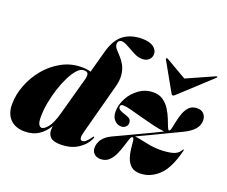

<svg xmlns="http://www.w3.org/2000/svg" viewBox="-120 -924 1327 1123"><g transform="rotate(20 543.0 -362.5)"><path d="M516.5 -85Q498.5 -45.5 455.2 -17.8Q412 10 348 10Q304 10 286.2 -7Q268.5 -24 268.5 -51Q268.5 -63 270 -76Q247 -37 211.8 -13.5Q176.5 10 125.5 10Q66.5 10 34.5 -23.5Q2.5 -57 2.5 -115Q2.5 -174.5 25.8 -235Q49 -295.5 91 -346Q133 -396.5 189.8 -427.2Q246.5 -458 313 -458Q347 -458 369 -450.5L407 -589.5Q429 -668.5 474.5 -701.8Q520 -735 587.5 -735Q635 -735 659 -717Q683 -699 683 -674Q683 -652.5 667.8 -638Q652.5 -623.5 626 -623.5Q601 -623.5 573.2 -637.8Q545.5 -652 520.8 -666.2Q496 -680.5 480 -680.5Q470 -680.5 463.2 -673.5Q456.5 -666.5 456.5 -655.5Q456.5 -640.5 468.5 -626.2Q480.5 -612 496.8 -595Q513 -578 526.5 -554.2Q540 -530.5 544.5 -497Q549 -463.5 536 -416L452.5 -104Q439 -53 462 -53Q472 -53 482.5 -61.5Q493 -70 508.5 -91Q513 -97 514.2 -98.5Q515.5 -100 517.5 -100Q523.5 -100 516.5 -85ZM186 -104Q186 -69 194 -56.5Q202 -44 213 -44Q227.5 -44 249.8 -70.8Q272 -97.5 291 -167.5L356.5 -405.5Q360 -422.5 356 -433.8Q352 -445 330 -445Q309.5 -445 289 -422.5Q268.5 -400 250 -362.8Q231.5 -325.5 217 -280.5Q202.5 -235.5 194.2 -189.5Q186 -143.5 186 -104ZM1037.5 -200.5Q1008.5 -84.5 957 -37.2Q905.5 10 843 10Q806.5 10 786.8 -8Q767 -26 758 -53Q749 -80 746.2 -107Q743.5 -134 741.5 -153.2Q739.5 -172.5 733 -174Q724 -176.5 717.5 -158.5Q711 -140.5 702.8 -112.8Q694.5 -85 682 -56.8Q669.5 -28.5 649.2 -9.2Q629 10 597.5 10Q573 10 558 -4.2Q543 -18.5 543 -40Q543 -69.5 560.2 -94.2Q577.5 -119 616.5 -137.5Q641.5 -149 667.5 -161.2Q693.5 -173.5 720 -186V-186.5H721Q746.5 -198.5 772.2 -210.8Q798 -223 823.5 -235Q842.5 -244 860.5 -252.8Q878.5 -261.5 893 -269Q860 -272.5 819 -282.2Q778 -292 737.5 -303.2Q697 -314.5 664.8 -322.8Q632.5 -331 616.5 -331Q599 -331 599 -316.5Q599 -303 614.2 -295.8Q629.5 -288.5 653.5 -281Q671 -275.5 677.8 -267Q684.5 -258.5 684.5 -245.5Q684.5 -230 673 -220.2Q661.5 -210.5 646.5 -210.5Q621 -210.5 603.5 -229.8Q586 -249 586 -282Q586 -325 608.8 -366.8Q631.5 -408.5 670.5 -435.8Q709.5 -463 758.5 -463Q794 -463 819 -445Q844 -427 860.5 -400.5Q877 -374 887.5 -347.2Q898 -320.5 905 -302.5Q912 -284.5 917.5 -284.5Q924.5 -284.5 928.8 -302.5Q933 -320.5 938.2 -347Q943.5 -373.5 953.2 -400.2Q963 -427 981 -445Q999 -463 1029.5 -463Q1057 -463 1071.2 -447Q1085.5 -431 1085.5 -407Q1085.5 -375.5 1064.2 -351.5Q1043 -327.5 1001.5 -307Q965 -290 920.5 -268.2Q876 -246.5 829.5 -224.5Q805.5 -213 782.8 -202.5Q760 -192 743.5 -184Q774.5 -179.5 819.2 -169.8Q864 -160 906.5 -160Q942 -160 977.8 -167.2Q1013.5 -174.5 1031 -203.5Q1035 -210 1037.5 -209.5Q1039.5 -209 1037.5 -200.5ZM880 -490.5Q872.5 -484 868 -484Q863.5 -484 859 -490.5L758.5 -669Q756 -673.5 760 -676.5Q763 -678.5 768 -676L898 -600.5L1067.5 -676Q1074.5 -678.5 1076 -676.5Q1078.5 -674 1073.5 -669Z"/></g></svg>

Font: Fraunces 144pt S000 Black
Style: Italic
Weight: 900
Italic angle: -16°
Version: Version 1.000; ttfautohint (v1.8.3)